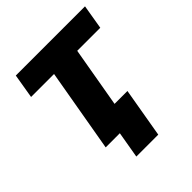

<svg xmlns="http://www.w3.org/2000/svg" viewBox="-183 -633 873 873"><g transform="rotate(-45 253.5 -196.0)"><path d="M61.8 -520H506.8L487 -402H42ZM268.8 0H119.8L196.6 -441.4H345.6ZM210.8 0H184.2L201.6 -111.4H371L329.8 128H188.8Z"/></g></svg>

Font: Fixel Italic Variable Display Thin
Style: Italic
Weight: 100
Italic angle: -10°
Designer: AlfaBravo + MacPaw
Foundry: Kyrylo Tkachov, Marchela Mozhyna, Serhii Makarenko, Maria Weinstein, Zakhar Kryvoshyya
Version: Version 1.210;Glyphs 3.2 (3217)